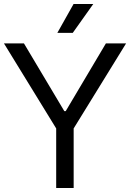

<svg xmlns="http://www.w3.org/2000/svg" viewBox="-20 -946 654 966"><path d="M262.7 0H350.6V-299.8L614.3 -727.5H512.7L310.5 -386.7H303.7L100.6 -727.5H0L262.7 -299.8ZM268.6 -780.8H346.2L449.2 -925.8H350.1Z"/></svg>

Font: Guggenheim Sans Display
Style: Regular
Weight: 400
Designer: Modified by Tom Baber under direction of Pentagram Design 2023
Foundry: rsms
Version: Version 1.001;Glyphs 3.1.2 (3151)